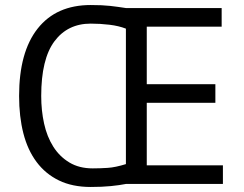

<svg xmlns="http://www.w3.org/2000/svg" viewBox="-20 -732 972 764"><path d="M481 -618Q453 -629 416 -633.5Q379 -638 341 -638Q249 -638 196.5 -567.5Q144 -497 144 -350Q144 -292 155.5 -240Q167 -188 192 -148.5Q217 -109 256 -85.5Q295 -62 349 -62Q378 -62 408.5 -64Q439 -66 481 -79ZM481 0Q456 5 421 8.5Q386 12 341 12Q268 12 214.5 -14Q161 -40 125.5 -87.5Q90 -135 73 -201.5Q56 -268 56 -350Q56 -525 130 -618.5Q204 -712 341 -712Q388 -712 418.5 -708.5Q449 -705 481 -700H862V-626H564V-397H837V-323H564V-74H867V0Z"/></svg>

Font: PT Sans
Style: Regular
Weight: 400
Designer: A.Korolkova, O.Umpeleva, V.Yefimov
Foundry: ParaType Ltd
Version: Version 2.003